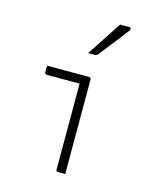

<svg xmlns="http://www.w3.org/2000/svg" viewBox="-122 -922 844 1010"><g transform="rotate(15 300.0 -417.0)"><path d="M280 -11Q280 -46 280 -93Q280 -140 280 -192.5Q280 -245 280 -297.5Q280 -350 280 -397Q280 -444 280 -479H268Q250 -479 232.5 -479Q215 -479 195.5 -479Q176 -479 153 -479Q130 -479 101 -479Q96 -479 93 -482Q90 -485 90 -490Q90 -499 90 -508Q90 -517 90 -526Q120 -526 143 -526Q166 -526 185.5 -526Q205 -526 224 -526Q243 -526 266 -526Q289 -526 319 -526Q323 -526 325 -524.5Q327 -523 328.5 -521Q330 -519 330 -515Q330 -467 330 -415Q330 -363 330 -310.5Q330 -258 330 -206Q330 -154 330 -106Q330 -88 330 -70.5Q330 -53 330 -35.5Q330 -18 330 0Q320 0 310.5 0Q301 0 291 0Q286 0 283 -3Q280 -6 280 -11ZM405 -834Q422 -834 431.5 -834Q441 -834 455 -834Q463 -834 464.5 -828Q466 -822 461 -816Q438 -786 419.5 -762Q401 -738 381.5 -713.5Q362 -689 335 -654Q333 -651 328.5 -648.5Q324 -646 318 -646Q308 -646 299.5 -646Q291 -646 282 -646Q302 -676 322.5 -707.5Q343 -739 364 -771Q385 -803 405 -834Z"/></g></svg>

Font: Recursive Monospace Light
Style: Regular
Weight: 300
Version: Version 1.047